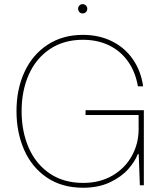

<svg xmlns="http://www.w3.org/2000/svg" viewBox="-20 -882 779 915"><path d="M58.6 -352.5Q58.6 -457 96.9 -539.6Q135.3 -622.1 207 -668.9Q278.8 -715.8 375 -715.8Q453.1 -715.8 514.6 -684.8Q576.2 -653.8 614 -598.4Q651.9 -543 662.1 -470.7H637.2Q625.5 -539.1 590.1 -589.1Q554.7 -639.2 499.8 -665.8Q444.8 -692.4 375 -692.4Q283.7 -692.4 217.5 -647.9Q151.4 -603.5 117.2 -526.4Q83 -449.2 83 -352.5Q83 -255.4 116.9 -177.7Q150.9 -100.1 217 -55.2Q283.2 -10.3 376.5 -10.3Q456.1 -10.3 516.1 -45.4Q576.2 -80.6 608.4 -139.2Q640.6 -197.8 640.6 -265.6V-334H387.7V-356.9H665.5V1H646.5L641.1 -147H636.2Q623.5 -112.8 591.3 -76.2Q559.1 -39.6 504.4 -13.4Q449.7 12.7 376 12.7Q274.9 12.7 203.1 -36.1Q131.3 -85 95 -168Q58.6 -251 58.6 -352.5ZM352.1 -840.3Q352.1 -846.2 355 -851.3Q357.9 -856.4 362.8 -859.4Q367.7 -862.3 373.5 -862.3Q379.9 -862.3 385 -859.4Q390.1 -856.4 393.1 -851.3Q396 -846.2 396 -840.3Q396 -834.5 393.1 -829.1Q390.1 -823.7 385 -820.8Q379.9 -817.9 373.5 -817.9Q367.7 -817.9 362.8 -820.8Q357.9 -823.7 355 -829.1Q352.1 -834.5 352.1 -840.3Z"/></svg>

Font: Wand UI Pro
Style: Regular
Weight: 400
Designer: Andreas Faust
Version: Version 1.003;FEAKit 1.0